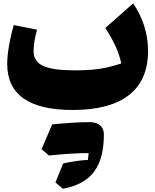

<svg xmlns="http://www.w3.org/2000/svg" viewBox="-20 -651 935 1157"><path d="M710.9 -268.6Q700.2 -319.3 677 -370.6Q653.8 -421.9 614.7 -482.4L782.7 -630.9Q872.1 -497.6 872.1 -343.8Q872.1 -168 757.3 -78.1Q642.6 11.7 418 11.7Q23.4 11.7 23.4 -266.1Q23.4 -312 33.9 -373.8Q44.4 -435.5 62.5 -500L203.1 -472.2Q191.9 -430.7 187.3 -400.9Q182.6 -371.1 182.6 -340.8Q182.6 -280.3 240.5 -253.7Q298.3 -227.1 429.2 -227.1Q488.3 -227.1 534.7 -231Q581.1 -234.9 623.3 -244.1Q665.5 -253.4 710.9 -268.6ZM514.2 271.5Q416.5 271.5 275.4 286.1Q248 262.7 230.5 248Q265.1 166 294.4 98.6Q429.2 85 521 85Q561 85 583.5 104.5Q606 124 606 159.7Q606 305.7 546.4 384.5Q486.8 463.4 358.9 486.3Q336.4 466.8 314 448.2L360.8 334Q434.6 316.9 509.8 312.5Q511.2 301.3 514.2 271.5Z"/></svg>

Font: Pinar-FD Black
Style: Regular
Weight: 900
Designer: Amin Abedi
Version: Version 3.000